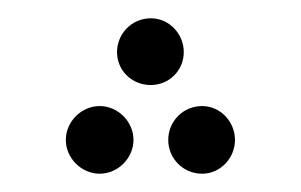

<svg xmlns="http://www.w3.org/2000/svg" viewBox="-20 -202 329 210"><path d="M145 -109C165 -109 181 -125 181 -145C181 -165 165 -182 145 -182C124 -182 108 -165 108 -145C108 -125 124 -109 145 -109ZM89 -12C109 -12 126 -29 126 -49C126 -69 109 -86 89 -86C69 -86 52 -69 52 -49C52 -29 69 -12 89 -12ZM201 -12C221 -12 237 -29 237 -49C237 -69 221 -86 201 -86C180 -86 164 -69 164 -49C164 -29 180 -12 201 -12Z"/></svg>

Font: Noto Sans Arabic ExtCond Light
Style: Regular
Weight: 300
Width: 2
Designer: Monotype Design Team, Nadine Chahine, Nizar Qandah and Khaled Hosny
Foundry: Monotype Imaging Inc.
Version: Version 2.012